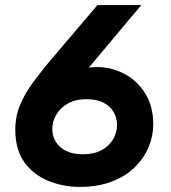

<svg xmlns="http://www.w3.org/2000/svg" viewBox="-20 -720 672 753"><path d="M292 13Q229 13 171 -10Q113 -33 76.5 -82.5Q40 -132 40 -212Q40 -264 59 -309Q78 -354 109 -396Q140 -438 175 -480L362 -700H534L311 -434L314 -453Q325 -455 337 -456Q349 -457 360 -457Q417 -457 467.5 -430.5Q518 -404 549.5 -353.5Q581 -303 581 -232Q581 -187 563 -143.5Q545 -100 509 -64.5Q473 -29 418.5 -8Q364 13 292 13ZM305 -115Q349 -115 379 -131.5Q409 -148 424 -174.5Q439 -201 439 -230Q439 -257 426 -280Q413 -303 386.5 -317Q360 -331 319 -331Q276 -331 246 -314Q216 -297 200.5 -270Q185 -243 185 -214Q185 -188 198 -165.5Q211 -143 237.5 -129Q264 -115 305 -115Z"/></svg>

Font: MuseoModerno SemiBold
Style: Italic
Weight: 600
Italic angle: -9°
Designer: Pablo Cosgaya, Héctor Gatti, Marcela Romero, and the Authors of The MuseoModerno Project.
Foundry: Omnibus-Type Team
Version: Version 1.003